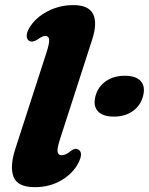

<svg xmlns="http://www.w3.org/2000/svg" viewBox="-20 -740 599 773"><path d="M352 -583.5 221.5 -179.5Q209 -141 212 -128Q215 -115 228.5 -115Q245 -115 266 -133Q283 -145.5 296 -137.5Q316 -125 296.5 -86Q275.5 -43 228.2 -14.8Q181 13.5 120 13.5Q51 13.5 34.8 -27.5Q18.5 -68.5 41.5 -140L167 -528Q179.5 -566.5 177.8 -581Q176 -595.5 162.5 -595.5Q151.5 -595.5 132 -581.5Q111 -567.5 97.5 -575.5Q88 -581 87.5 -595Q87 -609 98 -627.5Q122 -668.5 170.8 -694Q219.5 -719.5 275 -719.5Q336.5 -719.5 354.5 -684Q372.5 -648.5 352 -583.5ZM438.5 -270.5Q393.5 -270.5 373.8 -292.5Q354 -314.5 364.5 -353.5Q374.5 -391 406 -413Q437.5 -435 482.5 -435Q527.5 -435 546.8 -413Q566 -391 556 -353.5Q546 -315 514.8 -292.8Q483.5 -270.5 438.5 -270.5Z"/></svg>

Font: Fraunces 9pt S050
Style: Bold Italic
Weight: 700
Italic angle: -16°
Version: Version 1.000; ttfautohint (v1.8.3)